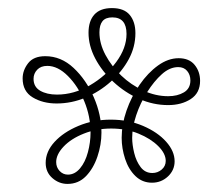

<svg xmlns="http://www.w3.org/2000/svg" viewBox="-20 -723 551 475"><path d="M36 -529Q36 -549 49.5 -566.5Q63 -584 92 -584Q131 -584 162 -555Q193 -526 212 -482.5Q231 -439 231 -395Q231 -365 221 -335.5Q211 -306 192.5 -287Q174 -268 147 -268Q126 -268 109.5 -282.5Q93 -297 93 -320Q93 -348 115 -372Q137 -396 174 -411.5Q211 -427 254 -427Q298 -427 334 -411.5Q370 -396 391 -372.5Q412 -349 412 -324Q412 -302 395.5 -286.5Q379 -271 356 -271Q332 -271 315 -287.5Q298 -304 289.5 -330Q281 -356 281 -382Q281 -415 293 -449.5Q305 -484 325.5 -513.5Q346 -543 371 -561Q396 -579 422 -579Q448 -579 461.5 -562.5Q475 -546 475 -523Q475 -493 452 -478Q429 -463 396 -463Q359 -463 324 -478.5Q289 -494 260.5 -520.5Q232 -547 215.5 -578.5Q199 -610 199 -642Q199 -671 213.5 -687Q228 -703 257 -703Q287 -703 301 -686Q315 -669 315 -641Q315 -607 298.5 -576.5Q282 -546 254 -521Q226 -496 191.5 -481.5Q157 -467 120 -467Q86 -467 61 -482Q36 -497 36 -529ZM63 -528Q63 -508 79.5 -498.5Q96 -489 121 -489Q163 -489 202.5 -512Q242 -535 267.5 -569.5Q293 -604 293 -639Q293 -680 258 -680Q241 -680 233.5 -670.5Q226 -661 226 -643Q226 -615 241 -587Q256 -559 280 -536Q304 -513 334.5 -499Q365 -485 396 -485Q419 -485 435 -494.5Q451 -504 451 -524Q451 -538 443 -547.5Q435 -557 421 -557Q400 -557 380.5 -539.5Q361 -522 344 -495Q327 -468 317 -438Q307 -408 307 -382Q307 -365 312 -344.5Q317 -324 328 -309.5Q339 -295 357 -295Q370 -295 380 -303.5Q390 -312 390 -325Q390 -343 371.5 -361.5Q353 -380 322.5 -392.5Q292 -405 255 -405Q219 -405 187.5 -392.5Q156 -380 137.5 -360.5Q119 -341 119 -322Q119 -309 127.5 -300Q136 -291 148 -291Q165 -291 178 -306.5Q191 -322 197.5 -346.5Q204 -371 204 -395Q204 -435 188.5 -472.5Q173 -510 148 -535Q123 -560 97 -560Q81 -560 72 -550.5Q63 -541 63 -528Z"/></svg>

Font: Arima Thin ExtraLight
Style: Regular
Weight: 250
Version: Version 1.100